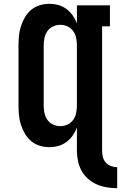

<svg xmlns="http://www.w3.org/2000/svg" viewBox="-20 -763 640 1006"><path d="M594 223Q567 223 539.5 218.5Q512 214 487 203Q462 192 441 173.5Q420 155 407 131Q394 107 388.5 80Q383 53 383 26V-95Q375 -73 361 -53Q347 -33 328 -19Q309 -5 286 1.5Q263 8 239 8Q213 8 188 0.5Q163 -7 143.5 -23.5Q124 -40 111 -62Q98 -84 90 -108.5Q82 -133 79.5 -158.5Q77 -184 77 -210V-525Q77 -551 79.5 -576.5Q82 -602 90 -626.5Q98 -651 111 -673Q124 -695 143.5 -711.5Q163 -728 188 -735.5Q213 -743 239 -743Q263 -743 286 -736.5Q309 -730 328 -716Q347 -702 361 -682Q375 -662 383 -640V-735H556V-625H515V26Q515 43 519 59.5Q523 76 534 88.5Q545 101 561 107Q577 113 594 113ZM296 -102Q316 -102 334 -110.5Q352 -119 363.5 -135Q375 -151 379 -170.5Q383 -190 383 -210V-525Q383 -545 379 -564.5Q375 -584 363.5 -600Q352 -616 334 -624.5Q316 -633 296 -633Q276 -633 258 -624.5Q240 -616 228.5 -600Q217 -584 213 -564.5Q209 -545 209 -525V-210Q209 -190 213 -170.5Q217 -151 228.5 -135Q240 -119 258 -110.5Q276 -102 296 -102Z"/></svg>

Font: Iosevka HT Extrabold Extended
Style: Regular
Weight: 800
Width: 7
Monospace: yes
Designer: Belleve Invis
Foundry: Belleve Invis
Version: Version 32.3.0; ttfautohint (v1.8.4)